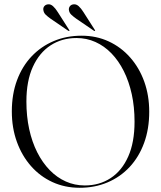

<svg xmlns="http://www.w3.org/2000/svg" viewBox="-20 -879 763 909"><path d="M366.5 -710Q436 -710 494.5 -683Q553 -656 596.2 -607Q639.5 -558 663 -492.5Q686.5 -427 686.5 -350Q686.5 -268.5 662.2 -202.2Q638 -136 593.8 -88.5Q549.5 -41 489.2 -15.5Q429 10 357 10Q287 10 228.2 -17Q169.5 -44 126.5 -93Q83.5 -142 59.8 -207.8Q36 -273.5 36 -351.5Q36 -433 60.5 -499Q85 -565 129.5 -612Q174 -659 234.2 -684.5Q294.5 -710 366.5 -710ZM617 -303Q617 -373 603.8 -433.2Q590.5 -493.5 566 -542.5Q541.5 -591.5 507.5 -626.5Q473.5 -661.5 431.8 -680.2Q390 -699 342 -699Q273 -699 219.5 -664.2Q166 -629.5 135.5 -562.5Q105 -495.5 105 -398.5Q105 -328.5 118.2 -267.8Q131.5 -207 156.2 -158Q181 -109 215.2 -73.8Q249.5 -38.5 291.5 -19.8Q333.5 -1 381.5 -1Q450.5 -1 503.8 -35.8Q557 -70.5 587 -137.8Q617 -205 617 -303ZM254 -821 307 -738Q308.5 -736.5 308.8 -735.2Q309 -734 308.5 -733Q307.5 -732 306.2 -732.2Q305 -732.5 303 -733.5L219.5 -790.5Q206 -800 196.2 -809.5Q186.5 -819 185 -833Q184 -843 190.2 -850.2Q196.5 -857.5 207.5 -858.5Q219.5 -860 231 -849.8Q242.5 -839.5 254 -821ZM375.5 -821 428.5 -738Q430 -736.5 430.2 -735.2Q430.5 -734 430 -733Q429 -732 427.8 -732.2Q426.5 -732.5 424.5 -733.5L341 -790.5Q327.5 -800 317.5 -809.5Q307.5 -819 306 -833Q305.5 -843 311.5 -850.2Q317.5 -857.5 328.5 -858.5Q341 -860 352.5 -849.8Q364 -839.5 375.5 -821Z"/></svg>

Font: Fraunces 120pt Light
Style: Regular
Weight: 300
Version: Version 1.000;[b76b70a41]